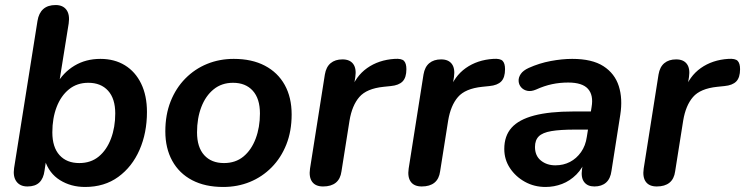

<svg xmlns="http://www.w3.org/2000/svg" viewBox="-20 -733 2961 763"><path d="M318 10Q262 10 218.5 -17Q175 -44 158 -97L167 -122L157 -55Q153 -24 136.5 -8Q120 8 89 8Q60 8 45.5 -11.5Q31 -31 36 -65L129 -650Q134 -681 152 -697Q170 -713 201 -713Q230 -713 244 -694Q258 -675 253 -640L214 -397H204Q231 -445 276 -472Q321 -499 379 -499Q435 -499 476.5 -473.5Q518 -448 541 -400.5Q564 -353 564 -288Q564 -205 534.5 -137.5Q505 -70 450 -30Q395 10 318 10ZM295 -85Q341 -85 372.5 -111Q404 -137 421 -182Q438 -227 438 -282Q438 -341 409.5 -372.5Q381 -404 331 -404Q286 -404 254 -378Q222 -352 205 -307.5Q188 -263 188 -207Q188 -148 216.5 -116.5Q245 -85 295 -85Z M867 10Q795 10 743.5 -17Q692 -44 664.5 -94Q637 -144 637 -211Q637 -277 658 -330Q679 -383 716.5 -421Q754 -459 803 -479Q852 -499 909 -499Q981 -499 1032.5 -472Q1084 -445 1111.5 -395.5Q1139 -346 1139 -278Q1139 -212 1118 -159Q1097 -106 1059.5 -68Q1022 -30 973 -10Q924 10 867 10ZM870 -85Q916 -85 947.5 -111Q979 -137 996 -182Q1013 -227 1013 -282Q1013 -341 984.5 -372.5Q956 -404 906 -404Q861 -404 829 -378Q797 -352 780 -307.5Q763 -263 763 -207Q763 -148 791.5 -116.5Q820 -85 870 -85Z M1264 8Q1234 8 1220.5 -10.5Q1207 -29 1212 -63L1271 -437Q1276 -467 1294 -482Q1312 -497 1341 -497Q1370 -497 1383.5 -479Q1397 -461 1392 -427L1383 -371H1373Q1393 -430 1439 -462.5Q1485 -495 1548 -499Q1576 -501 1585.5 -491Q1595 -481 1595 -458Q1595 -425 1580 -409.5Q1565 -394 1533 -391L1504 -388Q1437 -381 1408 -347.5Q1379 -314 1369 -254L1337 -52Q1333 -22 1314.5 -7Q1296 8 1264 8Z M1656 8Q1626 8 1612.5 -10.5Q1599 -29 1604 -63L1663 -437Q1668 -467 1686 -482Q1704 -497 1733 -497Q1762 -497 1775.5 -479Q1789 -461 1784 -427L1775 -371H1765Q1785 -430 1831 -462.5Q1877 -495 1940 -499Q1968 -501 1977.5 -491Q1987 -481 1987 -458Q1987 -425 1972 -409.5Q1957 -394 1925 -391L1896 -388Q1829 -381 1800 -347.5Q1771 -314 1761 -254L1729 -52Q1725 -22 1706.5 -7Q1688 8 1656 8Z M2148 10Q2103 10 2066 -10.5Q2029 -31 2006.5 -65Q1984 -99 1984 -141Q1984 -193 2013 -225.5Q2042 -258 2103 -274Q2164 -290 2259 -290H2339L2328 -218H2265Q2206 -218 2171 -212Q2136 -206 2121 -191Q2106 -176 2106 -149Q2106 -114 2129.5 -95Q2153 -76 2187 -76Q2219 -76 2245 -89.5Q2271 -103 2289 -128.5Q2307 -154 2312 -189L2331 -308Q2339 -355 2316.5 -380Q2294 -405 2238 -405Q2205 -405 2174 -398.5Q2143 -392 2110 -377Q2091 -369 2076 -372Q2061 -375 2051.5 -385.5Q2042 -396 2041 -410.5Q2040 -425 2049.5 -439Q2059 -453 2081 -463Q2123 -482 2168.5 -490.5Q2214 -499 2254 -499Q2333 -499 2378 -470Q2423 -441 2439 -391Q2455 -341 2445 -277L2410 -54Q2406 -23 2388.5 -7.5Q2371 8 2342 8Q2315 8 2301.5 -9.5Q2288 -27 2293 -61L2303 -124L2310 -104Q2296 -65 2270.5 -39.5Q2245 -14 2213.5 -2Q2182 10 2148 10Z M2590 8Q2560 8 2546.5 -10.5Q2533 -29 2538 -63L2597 -437Q2602 -467 2620 -482Q2638 -497 2667 -497Q2696 -497 2709.5 -479Q2723 -461 2718 -427L2709 -371H2699Q2719 -430 2765 -462.5Q2811 -495 2874 -499Q2902 -501 2911.5 -491Q2921 -481 2921 -458Q2921 -425 2906 -409.5Q2891 -394 2859 -391L2830 -388Q2763 -381 2734 -347.5Q2705 -314 2695 -254L2663 -52Q2659 -22 2640.5 -7Q2622 8 2590 8Z"/></svg>

Font: Nunito ExtraLight
Style: Bold Italic
Weight: 700
Italic angle: -9°
Version: Version 3.602